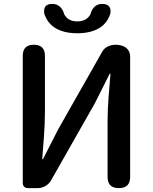

<svg xmlns="http://www.w3.org/2000/svg" viewBox="-20 -967 785 987"><path d="M649 -368V-676C649 -717 616 -737 575 -737C548 -737 519 -726 506 -702L279 -302L201 -149H197C203 -224 211 -313 211 -393V-680C211 -718 192 -737 154 -737C116 -737 97 -718 97 -680V-27C97 -10 107 0 124 0H158H175C202 0 229 -16 242 -39L467 -435L544 -588H548C542 -512 533 -427 533 -346V-58C533 -19 552 0 591 0C630 0 649 -19 649 -58ZM241 -841C269 -814 312 -796 377 -796C443 -796 486 -814 514 -841C530 -857 540 -875 547 -896C553 -929 539 -947 505 -947C473 -947 453 -925 445 -894C433 -871 411 -857 377 -857C343 -857 322 -871 310 -894C302 -925 281 -947 249 -947C215 -947 202 -929 208 -895C215 -875 226 -856 241 -841Z"/></svg>

Font: GenSenRounded2 TW M
Style: Regular
Weight: 500
Version: Version 2.100;PS 2.1;hotconv 16.6.51;makeotf.lib2.5.65220 DE